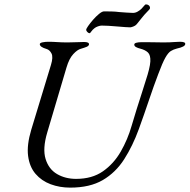

<svg xmlns="http://www.w3.org/2000/svg" viewBox="-20 -844 867 878"><path d="M301 14Q253 14 211.5 -1.5Q170 -17 142.5 -49Q115 -81 108.5 -131Q102 -181 123 -251L213 -547Q224 -583 215.5 -599.5Q207 -616 193 -620Q162 -629 162 -642Q162 -648 175 -650.5Q188 -653 200 -653Q221 -653 242 -651.5Q263 -650 289 -650Q311 -650 330 -651Q349 -652 364 -652Q388 -652 387 -641Q386 -634 376.5 -630Q367 -626 350 -621Q334 -617 315 -596.5Q296 -576 284 -535L196 -238Q174 -164 188.5 -117Q203 -70 241 -48Q279 -26 328 -26Q401 -26 450.5 -60.5Q500 -95 532 -150.5Q564 -206 582 -269Q593 -307 605.5 -346.5Q618 -386 629 -420Q640 -454 646 -474Q666 -534 667.5 -563Q669 -592 656.5 -604Q644 -616 620 -622Q611 -624 602.5 -628.5Q594 -633 594 -640Q594 -646 603.5 -648.5Q613 -651 625 -651Q639 -651 657.5 -651Q676 -651 695 -650.5Q714 -650 727 -650Q742 -650 755.5 -650.5Q769 -651 781 -652Q793 -653 803 -653Q815 -653 821.5 -650.5Q828 -648 827 -642Q826 -630 789 -622Q773 -618 761 -610.5Q749 -603 736 -580Q723 -557 704 -506Q683 -451 661.5 -387Q640 -323 615 -254Q587 -177 548 -116Q509 -55 450 -20.5Q391 14 301 14ZM390 -692Q385 -692 379.5 -697.5Q374 -703 374 -708Q374 -712 383 -725Q392 -738 405.5 -753.5Q419 -769 433 -780.5Q447 -792 456 -792Q473 -792 491.5 -791.5Q510 -791 524 -789Q541 -788 558 -786.5Q575 -785 588 -785Q599 -785 609.5 -791Q620 -797 627 -804Q634 -811 639 -817.5Q644 -824 647 -824Q655 -824 660.5 -819.5Q666 -815 666 -807Q666 -804 661.5 -799Q657 -794 652 -789Q640 -777 627.5 -761Q615 -745 605 -733Q599 -726 589 -722.5Q579 -719 576 -719Q570 -719 553.5 -720Q537 -721 516 -723Q495 -725 476 -726Q457 -727 445 -727Q438 -727 428 -723.5Q418 -720 412 -715Q403 -708 397.5 -700Q392 -692 390 -692Z"/></svg>

Font: EB Garamond
Style: Italic
Weight: 400
Italic angle: -17.2°
Designer: Georg Duffner and Octavio Pardo
Foundry: Georg Duffner
Version: Version 1.001